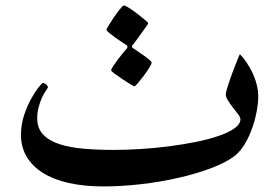

<svg xmlns="http://www.w3.org/2000/svg" viewBox="-20 -648 1010 693"><path d="M912.1 -300.3Q912.1 -275.4 906.2 -244.6Q900.4 -213.9 889.6 -183.8Q878.9 -153.8 863.5 -128.2Q848.1 -102.5 829.1 -86.9Q798.3 -62.5 744.6 -42Q690.9 -21.5 626.2 -6.6Q561.5 8.3 490.5 16.6Q419.4 24.9 353 24.9Q283.2 24.9 228.3 12.5Q173.3 0 135 -23.9Q96.7 -47.9 76.2 -82.5Q55.7 -117.2 55.7 -161.1Q55.7 -198.7 67.1 -232.7Q78.6 -266.6 93 -292.5Q107.4 -318.4 120.1 -333.7Q132.8 -349.1 134.8 -349.1Q138.2 -349.1 145.5 -344Q152.8 -338.9 152.8 -332.5V-332Q152.8 -331.5 152.3 -330.6Q150.4 -327.1 143.8 -317.9Q137.2 -308.6 130.9 -294.2Q124.5 -279.8 119.4 -261Q114.3 -242.2 114.3 -221.2Q114.3 -184.6 136 -162.1Q157.7 -139.6 195.6 -127.4Q233.4 -115.2 283.9 -111.1Q334.5 -106.9 391.1 -106.9Q436 -106.9 487.5 -110.1Q539.1 -113.3 589.8 -119.9Q640.6 -126.5 687 -135.7Q733.4 -145 769.3 -157.5Q805.2 -169.9 826.4 -184.8Q847.7 -199.7 847.7 -217.8Q847.7 -225.1 839.1 -236.1Q830.6 -247.1 821 -259.5Q811.5 -272 803.2 -284.7Q794.9 -297.4 794.9 -307.6Q794.9 -312 798.1 -323.5Q801.3 -335 806.4 -350.1Q811.5 -365.2 817.6 -382.1Q823.7 -398.9 829.6 -413.3Q835.4 -427.7 839.6 -438.5Q843.8 -449.2 845.7 -452.6Q857.4 -440.9 869.1 -423.8Q880.9 -406.7 890.6 -386.5Q900.4 -366.2 906.2 -344Q912.1 -321.8 912.1 -300.3ZM527.3 -422.4Q527.3 -417 518.6 -403.1Q509.8 -389.2 498.8 -374.5Q487.8 -359.9 477.8 -348.1Q467.8 -336.4 465.3 -336.4Q463.4 -336.4 450.2 -344.2Q437 -352.1 421.9 -362.3Q406.7 -372.6 394 -381.8Q381.3 -391.1 381.3 -394.5Q381.3 -398.4 388.2 -408.9Q395 -419.4 404.3 -431.6Q413.6 -443.8 422.6 -455.3Q431.6 -466.8 437 -471.7Q440.4 -476.1 439.9 -479Q439.9 -482.4 438.5 -483.9Q432.6 -487.8 420.2 -495.8Q407.7 -503.9 395.3 -512.9Q382.8 -522 373.5 -529.8Q364.3 -537.6 364.3 -540.5Q364.3 -542.5 368.4 -549.6Q372.6 -556.6 378.7 -566.4Q384.8 -576.2 392.1 -587.2Q399.4 -598.1 406.5 -607.2Q413.6 -616.2 419.2 -622.3Q424.8 -628.4 427.2 -628.4Q431.6 -628.4 446.3 -619.1Q460.9 -609.9 476.1 -598.1Q491.2 -586.4 503.2 -576.2Q515.1 -565.9 515.1 -564.5Q515.1 -562.5 508.3 -553Q501.5 -543.5 492.7 -531.2Q483.9 -519 475.3 -507.3Q466.8 -495.6 462.9 -490.2Q461.4 -488.8 458.7 -485.8Q456.1 -482.9 456.1 -479.5Q456.1 -477.1 461.9 -473.1Q467.3 -469.2 478.3 -461.9Q489.3 -454.6 500.2 -446.8Q511.2 -439 519.3 -431.9Q527.3 -424.8 527.3 -422.4Z"/></svg>

Font: Accordance
Style: Bold-Italic
Weight: 700
Italic angle: -11°
Version: Version 1.2 (build January 31, 2020) Miklal Software Solutio